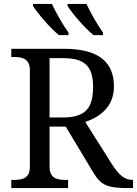

<svg xmlns="http://www.w3.org/2000/svg" viewBox="-20 -964 702 984"><path d="M282 -784H331V-797C303 -835 267 -899 246 -944H149V-934C170 -899 237 -820 282 -784ZM459 -784H508V-797C480 -835 444 -899 423 -944H326V-934C347 -899 414 -820 459 -784ZM38 0H329V-42H316C272 -42 234 -50 234 -109V-315H317L452 -90C497 -14 523 0 648 0H662V-42H659C617 -42 588 -69 554 -122L417 -339C488 -363 564 -414 564 -521C564 -650 480 -714 307 -714H38V-672H51C95 -672 133 -663 133 -604V-109C133 -50 95 -42 51 -42H38ZM234 -362V-666H302C415 -666 457 -625 457 -518C457 -414 421 -362 304 -362Z"/></svg>

Font: Noto Serif Thai
Style: Regular
Weight: 400
Designer: Monotype Design Team
Foundry: Monotype Imaging Inc.
Version: Version 1.901